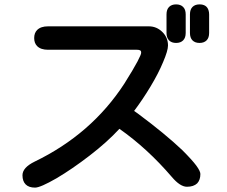

<svg xmlns="http://www.w3.org/2000/svg" viewBox="-20 -815 1040 880"><path d="M819.3 -783.2Q831.1 -771.5 831.1 -749V-664.1Q831.1 -641.6 819.3 -629.9Q807.6 -618.2 787.1 -618.2Q766.6 -618.2 754.9 -629.9Q743.2 -641.6 743.2 -664.1V-749Q743.2 -771.5 754.9 -783.2Q766.6 -794.9 787.1 -794.9Q807.6 -794.9 819.3 -783.2ZM894.5 -794.9Q926.8 -794.9 935.5 -768.6Q938.5 -759.8 938.5 -749V-664.1Q938.5 -641.6 926.8 -629.9Q915 -618.2 894.5 -618.2Q874 -618.2 862.3 -629.9Q850.6 -641.6 850.6 -664.1V-749Q850.6 -771.5 862.3 -783.2Q874 -794.9 894.5 -794.9ZM898.4 -17.6Q898.4 9.8 883.8 25.4Q867.2 41 836.9 41Q805.7 41 767.6 -3.9Q655.3 -134.8 527.3 -224.6Q471.7 -164.1 391.1 -102.1Q310.5 -40 239.3 2Q165 44.9 140.6 44.9Q112.3 44.9 97.7 30.3Q83 15.6 83 -11.7Q83 -46.9 138.7 -74.2Q399.4 -200.2 549.8 -431.6Q592.8 -500 609.9 -532.7Q627 -565.4 627 -572.8Q627 -580.1 625 -582Q620.1 -586.9 607.4 -586.9H200.2Q167 -586.9 150.4 -603.5Q136.7 -617.2 136.7 -640.6Q136.7 -664.1 150.4 -677.7Q167 -694.3 200.2 -694.3H662.1Q698.2 -694.3 724.6 -668Q750 -642.6 750 -606.4Q750 -583 727.5 -530.3Q706.1 -478.5 669.9 -418.5Q633.8 -358.4 594.7 -306.6L611.3 -294.9Q737.3 -201.2 815.4 -127Q861.3 -81.1 879.9 -55.7Q898.4 -30.3 898.4 -17.6Z"/></svg>

Font: FakePearl
Style: SemiBold
Weight: 400
Version: Version 1.2